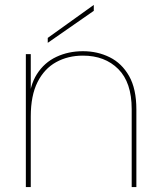

<svg xmlns="http://www.w3.org/2000/svg" viewBox="-20 -760 654 780"><path d="M85 0V-540H105V0ZM515 0V-317Q515 -425 460.5 -479.5Q406 -534 317 -534Q256 -534 208 -507.5Q160 -481 132.5 -426.5Q105 -372 105 -287L97 -340Q100 -412 130 -459Q160 -506 209 -529Q258 -552 317 -552Q376 -552 425.5 -527.5Q475 -503 504.5 -451Q534 -399 534 -315V0ZM174 -606 361 -740V-716L174 -586Z"/></svg>

Font: Poppins Variable
Style: Regular
Weight: 100
Designer: Jonny Pinhorn
Foundry: Indian Type Foundry
Version: Version 6.000